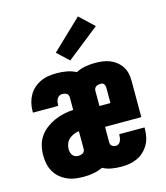

<svg xmlns="http://www.w3.org/2000/svg" viewBox="-116 -864 831 961"><g transform="rotate(-15 300.0 -383.5)"><path d="M200 8Q178 8 156 5Q134 2 114 -7Q94 -16 77.5 -30Q61 -44 50 -63Q39 -82 34.5 -103.5Q30 -125 30 -147Q30 -173 36 -198Q42 -223 56.5 -244Q71 -265 91.5 -280.5Q112 -296 135.5 -306.5Q159 -317 184 -322.5Q209 -328 234 -329V-394Q234 -400 231.5 -405.5Q229 -411 224 -414.5Q219 -418 213 -419Q207 -420 201 -420Q192 -420 185 -415.5Q178 -411 174 -403.5Q170 -396 168.5 -387.5Q167 -379 167 -371Q167 -370 167 -369.5Q167 -369 167 -368H36Q36 -370 36 -372.5Q36 -375 36 -377Q36 -398 41 -418.5Q46 -439 56.5 -457.5Q67 -476 83 -490Q99 -504 118.5 -513Q138 -522 159 -525Q180 -528 201 -528Q227 -528 252.5 -523.5Q278 -519 301 -507Q324 -519 349.5 -523.5Q375 -528 401 -528Q420 -528 439 -525.5Q458 -523 476 -516Q494 -509 509.5 -496.5Q525 -484 535.5 -467.5Q546 -451 550 -432Q554 -413 554 -394V-206H366V-126Q366 -120 368 -115Q370 -110 374.5 -106.5Q379 -103 384.5 -101.5Q390 -100 395 -100Q403 -100 409.5 -105Q416 -110 419 -117.5Q422 -125 423.5 -133Q425 -141 425 -149Q425 -149 425 -150Q425 -151 425 -152H556Q556 -149 556 -147Q556 -145 556 -143Q556 -122 551.5 -101.5Q547 -81 536.5 -63Q526 -45 510.5 -30.5Q495 -16 476 -7.5Q457 1 436.5 4.5Q416 8 395 8Q370 8 345 4Q320 0 298 -12Q275 -1 250 3.5Q225 8 200 8ZM366 -314H423V-394Q423 -399 421.5 -404Q420 -409 417 -413Q414 -417 409.5 -418.5Q405 -420 400 -420Q394 -420 388 -418.5Q382 -417 377 -414Q372 -411 369 -405.5Q366 -400 366 -394ZM199 -100Q205 -100 211.5 -101.5Q218 -103 223 -106Q228 -109 231 -114.5Q234 -120 234 -126V-219Q220 -217 206.5 -211.5Q193 -206 182.5 -196.5Q172 -187 166.5 -173.5Q161 -160 161 -146Q161 -138 163 -129.5Q165 -121 170 -114Q175 -107 183 -103.5Q191 -100 199 -100ZM284 -572 224 -628 378 -775 452 -705Z"/></g></svg>

Font: Iosevka SS04 Heavy Extended
Style: Regular
Weight: 900
Width: 7
Monospace: yes
Designer: Belleve Invis
Foundry: Belleve Invis
Version: Version 19.0.0; ttfautohint (v1.8.4)